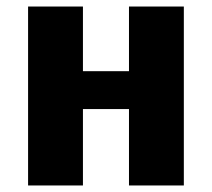

<svg xmlns="http://www.w3.org/2000/svg" viewBox="-20 -558 648 588"><path d="M543 -538V10H375V-224H234V10H66V-538H234V-340H375V-538Z"/></svg>

Font: Repo ExtraBold
Style: Bold
Weight: 700
Designer: Stefan Peev
Foundry: Context Ltd
Version: Version 1.502